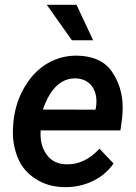

<svg xmlns="http://www.w3.org/2000/svg" viewBox="-20 -770 565 800"><path d="M298.8 -750H174.8L279.8 -602.1H368.2ZM247.1 9.8C248.5 9.8 250 9.8 251.5 9.8C293 9.8 331.1 1.5 366.7 -15.6C402.3 -32.7 431.2 -57.1 453.1 -88.9L394.5 -150.4C354 -106.9 310.1 -85.4 262.2 -85.4C260.3 -85.4 258.8 -85.4 256.8 -85.4C222.2 -85.9 195.3 -98.6 176.8 -122.6C158.2 -146.5 148.9 -175.8 148.9 -210.9C148.9 -215.8 148.9 -221.2 149.4 -226.6H481.9L488.8 -277.3C490.2 -292.5 491.2 -307.1 491.2 -321.3C491.2 -378.4 476.1 -428.2 446.3 -471.7C416.5 -514.6 368.7 -536.6 302.7 -538.1C300.8 -538.1 298.8 -538.1 296.9 -538.1C254.9 -538.1 214.8 -527.3 177.7 -505.9C140.1 -483.9 108.9 -451.7 83.5 -409.2C57.6 -366.2 42 -317.9 36.1 -264.2L34.7 -244.1C33.7 -234.9 33.7 -226.1 33.7 -216.8C33.7 -180.2 41 -144.5 55.2 -109.9C69.8 -75.2 94.2 -46.9 127.9 -24.9C161.6 -2.9 201.2 8.8 247.1 9.8ZM296.4 -443.4C342.8 -441.4 373 -413.6 380.4 -367.2C381.3 -360.4 381.8 -354 381.8 -347.2C381.8 -339.4 381.3 -331.5 379.9 -323.2L377.9 -313L158.7 -313.5C188.5 -399.9 233.4 -443.4 292.5 -443.4C293.9 -443.4 294.9 -443.4 296.4 -443.4Z"/></svg>

Font: Roboto Medium
Style: Italic
Weight: 500
Italic angle: -12°
Designer: Google
Version: Version 2.137; 2017